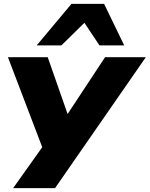

<svg xmlns="http://www.w3.org/2000/svg" viewBox="-20 -794 775 994"><path d="M48 180 210 -48 220 24 21 -498H227L339 -178H313L524 -498H735L265 180ZM170 -559 350 -774H519L623 -559H495L417 -676L298 -559Z"/></svg>

Font: Nunito Sans 10pt Expanded Black
Style: Italic
Weight: 900
Width: 7
Italic angle: -9°
Designer: Vernon Adams
Foundry: Vernon Adams
Version: Version 3.101;gftools[0.9.27]